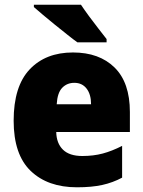

<svg xmlns="http://www.w3.org/2000/svg" viewBox="-20 -786 608 816"><path d="M290 -563Q402 -563 467 -499Q532 -435 532 -310V-225H219Q220 -177 247.5 -150Q275 -123 330 -123Q377 -123 416.5 -133.5Q456 -144 499 -166V-31Q460 -10 415 0Q370 10 307 10Q183 10 110.5 -59.5Q38 -129 38 -273Q38 -419 106 -491Q174 -563 290 -563ZM296 -434Q265 -434 244.5 -413Q224 -392 221 -343H367Q367 -385 348 -409.5Q329 -434 296 -434ZM324 -766Q338 -745 358.5 -717Q379 -689 399.5 -663Q420 -637 433 -620V-606H309Q292 -618 267 -638Q242 -658 214.5 -680Q187 -702 163 -722.5Q139 -743 124 -756V-766Z"/></svg>

Font: Noto Sans Myanmar UI SemiCondensed Black
Style: Regular
Weight: 900
Width: 4
Designer: Monotype Design Team
Foundry: Monotype Imaging Inc.
Version: Version 2.103; ttfautohint (v1.8.4.7-5d5b)